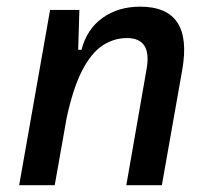

<svg xmlns="http://www.w3.org/2000/svg" viewBox="-20 -547 626 567"><path d="M36.6 0 127.9 -517.6H214.4L210.9 -399.9H220.7Q236.3 -460.9 282.7 -494.1Q329.1 -527.3 394 -527.3Q551.3 -527.3 518.1 -340.3L458 0H353L413.1 -344.2Q428.7 -434.6 355 -434.6Q315.9 -434.6 282.5 -412.4Q249 -390.1 222.4 -338.4Q195.8 -286.6 176.8 -198.7L141.6 0Z"/></svg>

Font: Cascadia Mono
Style: Italic
Weight: 400
Italic angle: -10°
Monospace: yes
Designer: Aaron Bell
Foundry: Saja Typeworks
Version: Version 2404.023; ttfautohint (v1.8.4)